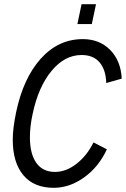

<svg xmlns="http://www.w3.org/2000/svg" viewBox="-20 -888 602 918"><path d="M41 -220Q41 -274 57 -351Q91 -514 175 -607.5Q259 -701 376 -701Q456 -701 507 -649Q558 -597 562 -512L488 -491Q486 -555 456 -590Q426 -625 370 -625Q289 -625 226 -548.5Q163 -472 136 -343Q123 -284 123 -231Q123 -153 153.5 -109.5Q184 -66 243 -66Q296 -66 346 -105Q396 -144 427 -207L491 -174Q452 -90 382.5 -40Q313 10 237 10Q142 10 91.5 -50.5Q41 -111 41 -220ZM370 -868H439L419 -773H350Z"/></svg>

Font: Decalotype
Style: Italic
Weight: 400
Italic angle: -12°
Designer: Alfredo Marco Pradil
Foundry: Alfredo Marco Pradil
Version: Version 1.0